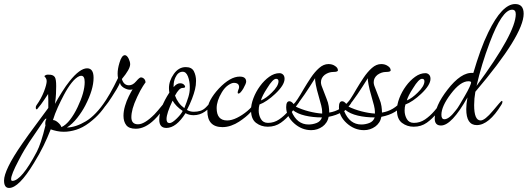

<svg xmlns="http://www.w3.org/2000/svg" viewBox="-142 -621 2611 950"><path d="M-97 309Q-122 309 -122 272Q-122 247 -100 201.5Q-78 156 -32 90Q-1 45 32 1Q65 -43 97 -87V-93Q97 -111 97 -127Q97 -143 96 -156Q89 -146 76 -126Q63 -106 42 -81Q41 -80 40 -80Q35 -80 35 -89Q35 -96 39 -101Q62 -133 75.5 -168Q89 -203 89 -220Q89 -229 84 -236L78 -243Q78 -247 85.5 -250Q93 -253 109 -251Q123 -249 129.5 -239Q136 -229 136 -195Q136 -179 135 -156.5Q134 -134 130 -107Q144 -133 164.5 -165.5Q185 -198 202 -219Q253 -283 289 -283Q321 -283 321 -236Q321 -178 280 -99Q264 -68 240 -37.5Q216 -7 189 10Q233 9 283 -21Q333 -51 382 -125Q385 -130 388 -130Q392 -130 392 -124Q392 -115 383 -102Q367 -79 354.5 -64.5Q342 -50 329.5 -38.5Q317 -27 299 -13Q267 11 235 21Q203 31 174 31Q156 31 139.5 27.5Q123 24 109 19Q93 60 73 101Q53 142 25 187Q-49 309 -97 309ZM162 8Q184 -2 204.5 -28.5Q225 -55 242 -91Q277 -164 277 -215Q277 -246 260 -246Q256 -246 250 -244Q232 -236 212.5 -211.5Q193 -187 174 -151Q159 -123 144 -90Q129 -57 120 -27Q131 -27 144.5 -15.5Q158 -4 162 8ZM-81 274Q-36 274 40 130Q50 111 61 78Q72 45 83 -1Q82 -3 82 -6Q82 -9 82 -11Q82 -23 88 -33Q87 -34 86 -34Q82 -34 75 -24L3 82Q-7 97 -20.5 119.5Q-34 142 -50 173Q-87 243 -87 265Q-87 274 -81 274Z M530 16Q496 16 482.5 -2Q469 -20 469 -48Q469 -71 476.5 -96.5Q484 -122 495 -144Q506 -166 514 -179Q511 -178 508 -177.5Q505 -177 501 -177Q487 -177 470 -187Q452 -199 452 -212Q446 -198 435.5 -180Q425 -162 411 -141Q374 -83 362 -83Q358 -83 358 -87Q358 -91 364 -99Q383 -125 402.5 -159Q422 -193 442 -235Q441 -240 440.5 -245Q440 -250 440 -257Q440 -280 449 -310Q460 -348 476 -348Q486 -348 495 -330Q498 -323 500 -316.5Q502 -310 502 -303Q502 -279 461 -230Q470 -199 496 -199Q515 -199 531 -218Q548 -238 555 -238Q564 -238 571 -231Q578 -224 578 -213Q578 -214 565.5 -195Q553 -176 537 -142Q521 -108 514.5 -84Q508 -60 508 -41Q508 -6 541 -6Q573 -6 622 -55Q638 -72 659 -98Q685 -130 685 -130Q689 -130 689 -124Q689 -116 683 -107Q669 -85 652.5 -63.5Q636 -42 622 -29Q576 16 530 16Z M681 12Q646 12 646 -29Q646 -86 696 -163Q695 -168 694.5 -174Q694 -180 694 -185Q694 -221 718 -255Q742 -289 777 -289Q807 -289 817.5 -268Q828 -247 828 -221Q828 -199 823 -179Q818 -158 808 -132Q798 -106 783 -77Q798 -68 817 -68Q834 -68 849 -72.5Q864 -77 877 -90Q890 -103 897.5 -113Q905 -123 904 -122Q906 -124 908 -124Q912 -124 914.5 -119Q917 -114 913 -109Q897 -86 871.5 -68.5Q846 -51 816 -51Q793 -51 776 -61Q730 12 681 12ZM770 -86Q783 -118 790 -141Q797 -164 797 -184V-192Q797 -219 788 -242.5Q779 -266 762 -266Q739 -266 726 -238Q717 -219 717 -196V-190Q733 -209 749 -209Q764 -209 771 -199Q774 -195 774 -192Q774 -186 762 -186Q744 -186 724 -148Q738 -109 770 -86ZM697 -12Q710 -12 734 -36Q744 -46 751 -55Q758 -64 762 -72Q728 -95 712 -123Q682 -60 682 -32Q682 -12 697 -12Z M959 8Q884 8 884 -72Q884 -98 899 -126Q914 -154 941 -183Q997 -242 1044 -242Q1076 -242 1076 -217Q1076 -208 1062 -183Q1047 -158 1038 -158Q1034 -158 1034 -163Q1034 -167 1037 -176Q1041 -184 1041 -190Q1041 -211 1015 -211Q1004 -211 987 -199.5Q970 -188 956 -165Q930 -122 930 -86Q930 -25 982 -25Q1004 -25 1030.5 -38Q1057 -51 1081.5 -71.5Q1106 -92 1119 -114Q1127 -126 1132 -126Q1136 -126 1136 -123V-119Q1136 -117 1135.5 -114Q1135 -111 1133 -109Q1118 -87 1097 -64.5Q1076 -42 1041 -19Q1023 -7 1001.5 0.5Q980 8 959 8Z M1183 6Q1150 6 1125 -13Q1100 -32 1100 -77Q1100 -104 1112 -135.5Q1124 -167 1144.5 -195Q1165 -223 1190 -241Q1215 -259 1241 -259Q1251 -259 1258.5 -252Q1266 -245 1266 -231Q1266 -200 1219 -156Q1200 -138 1179.5 -124Q1159 -110 1142 -104Q1138 -91 1138 -74Q1138 -51 1149 -32Q1160 -13 1184 -13Q1214 -13 1239 -30Q1264 -47 1285 -71.5Q1306 -96 1322 -117Q1329 -127 1336 -127Q1340 -127 1340 -123Q1340 -121 1339 -118.5Q1338 -116 1337 -114Q1320 -90 1298 -62Q1276 -34 1248 -14Q1220 6 1183 6ZM1149 -124Q1175 -135 1203 -163Q1236 -195 1236 -219Q1236 -231 1224 -231Q1208 -231 1180 -185Q1155 -147 1149 -124Z M1398 23Q1351 23 1313 -11Q1274 -46 1274 -91Q1274 -120 1290 -120Q1300 -120 1311 -106Q1325 -118 1361 -181Q1377 -208 1396 -236.5Q1415 -265 1437 -284.5Q1459 -304 1483 -304Q1502 -304 1515 -295Q1530 -286 1530 -273Q1530 -265 1507 -265Q1485 -265 1465 -251Q1446 -236 1446 -214Q1446 -206 1449 -197L1474 -132Q1482 -113 1484.5 -95.5Q1487 -78 1487 -64Q1545 -73 1586 -123Q1588 -126 1591 -126Q1597 -126 1597 -118Q1597 -116 1596.5 -114Q1596 -112 1595 -110Q1562 -58 1484 -43Q1481 -27 1473 -15Q1465 -3 1454 5Q1429 23 1398 23ZM1452 -59V-69Q1452 -80 1447.5 -99Q1443 -118 1434 -148Q1425 -178 1420.5 -202.5Q1416 -227 1417 -234Q1391 -192 1365.5 -154.5Q1340 -117 1320 -94Q1351 -79 1386 -70Q1421 -61 1452 -59ZM1385 -5Q1405 -5 1424.5 -12.5Q1444 -20 1451 -40Q1406 -40 1367.5 -49Q1329 -58 1306 -77L1300 -71Q1327 -5 1385 -5Z M1659 23Q1612 23 1574 -11Q1535 -46 1535 -91Q1535 -120 1551 -120Q1561 -120 1572 -106Q1586 -118 1622 -181Q1638 -208 1657 -236.5Q1676 -265 1698 -284.5Q1720 -304 1744 -304Q1763 -304 1776 -295Q1791 -286 1791 -273Q1791 -265 1768 -265Q1746 -265 1726 -251Q1707 -236 1707 -214Q1707 -206 1710 -197L1735 -132Q1743 -113 1745.5 -95.5Q1748 -78 1748 -64Q1806 -73 1847 -123Q1849 -126 1852 -126Q1858 -126 1858 -118Q1858 -116 1857.5 -114Q1857 -112 1856 -110Q1823 -58 1745 -43Q1742 -27 1734 -15Q1726 -3 1715 5Q1690 23 1659 23ZM1713 -59V-69Q1713 -80 1708.5 -99Q1704 -118 1695 -148Q1686 -178 1681.5 -202.5Q1677 -227 1678 -234Q1652 -192 1626.5 -154.5Q1601 -117 1581 -94Q1612 -79 1647 -70Q1682 -61 1713 -59ZM1646 -5Q1666 -5 1685.5 -12.5Q1705 -20 1712 -40Q1667 -40 1628.5 -49Q1590 -58 1567 -77L1561 -71Q1588 -5 1646 -5Z M1905 6Q1872 6 1847 -13Q1822 -32 1822 -77Q1822 -104 1834 -135.5Q1846 -167 1866.5 -195Q1887 -223 1912 -241Q1937 -259 1963 -259Q1973 -259 1980.5 -252Q1988 -245 1988 -231Q1988 -200 1941 -156Q1922 -138 1901.5 -124Q1881 -110 1864 -104Q1860 -91 1860 -74Q1860 -51 1871 -32Q1882 -13 1906 -13Q1936 -13 1961 -30Q1986 -47 2007 -71.5Q2028 -96 2044 -117Q2051 -127 2058 -127Q2062 -127 2062 -123Q2062 -121 2061 -118.5Q2060 -116 2059 -114Q2042 -90 2020 -62Q1998 -34 1970 -14Q1942 6 1905 6ZM1871 -124Q1897 -135 1925 -163Q1958 -195 1958 -219Q1958 -231 1946 -231Q1930 -231 1902 -185Q1877 -147 1871 -124Z M2040 0Q2009 0 2009 -34Q2009 -96 2072 -177Q2105 -220 2137 -241.5Q2169 -263 2200 -260Q2217 -318 2235 -368Q2253 -418 2274 -461Q2342 -601 2407 -601Q2449 -601 2449 -553Q2449 -448 2210 -167Q2204 -133 2204 -101Q2204 -25 2236 -25Q2257 -25 2297 -73Q2337 -122 2341 -122Q2344 -122 2344 -117Q2344 -111 2339 -103Q2277 -2 2217 -2Q2165 -2 2165 -81Q2165 -106 2171 -139Q2093 0 2040 0ZM2216 -196Q2410 -459 2410 -551Q2410 -573 2392 -573Q2342 -573 2281 -410Q2240 -302 2216 -196ZM2057 -31Q2080 -31 2114 -76Q2121 -84 2131.5 -101.5Q2142 -119 2157 -145Q2174 -174 2181.5 -191Q2189 -208 2189 -213Q2189 -215 2188.5 -215Q2188 -215 2187 -216Q2186 -219 2176 -219Q2136 -219 2089 -157Q2042 -95 2042 -53Q2042 -31 2057 -31Z"/></svg>

Font: Corinthia
Style: Regular
Weight: 400
Designer: Robert E. Leuschke
Foundry: Robert E. Leuschke
Version: Version 1.013; ttfautohint (v1.8.3)